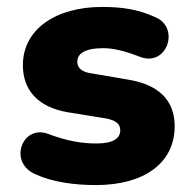

<svg xmlns="http://www.w3.org/2000/svg" viewBox="-20 -523 554 554"><path d="M257 11C394 11 484 -51 484 -159C484 -235 436 -279 351 -293L240 -312C215 -316 203 -328 203 -345C203 -367 223 -384 278 -384C307 -384 340 -376 384 -359C462 -329 500 -443 429 -473C382 -495 335 -503 275 -503C140 -503 46 -438 46 -335C46 -260 93 -213 176 -199L287 -181C312 -176 327 -167 327 -147C327 -124 307 -109 258 -109C217 -109 173 -116 118 -137C43 -164 2 -52 85 -19C134 3 197 11 257 11Z"/></svg>

Font: Nunito Black
Style: Regular
Weight: 900
Designer: Vernon Adams
Foundry: Vernon Adams
Version: Version 3.602